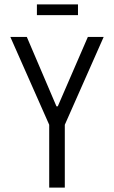

<svg xmlns="http://www.w3.org/2000/svg" viewBox="-20 -854 519 874"><path d="M204 0V-286L27 -686H102L237 -370H243L380 -686H452L275 -286V0ZM148 -785V-834H335V-785Z"/></svg>

Font: Archivo ExtraCondensed Light
Style: Regular
Weight: 300
Width: 2
Designer: Hector Gatti
Foundry: Omnibus-Type
Version: Version 2.001